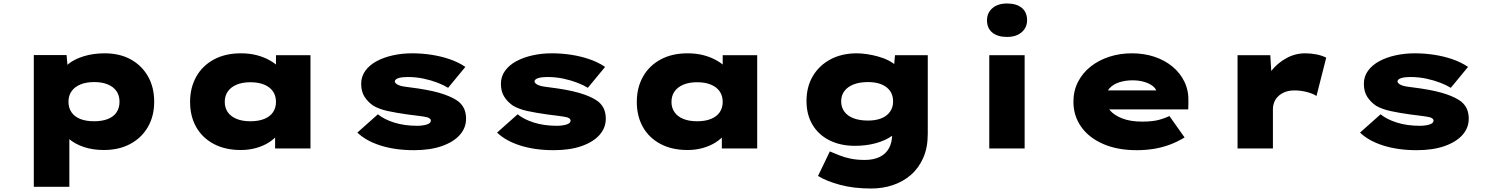

<svg xmlns="http://www.w3.org/2000/svg" viewBox="-20 -852 8532 1102"><path d="M174 220V-536H362L373 -417L332 -426Q340 -459 374 -486Q408 -513 462 -529.5Q516 -546 581 -546Q667 -546 730.5 -511Q794 -476 829.5 -413.5Q865 -351 865 -268Q865 -186 829 -123.5Q793 -61 728 -26Q663 9 576 9Q512 9 460.5 -8.5Q409 -26 376 -55Q343 -84 333 -117L378 -131V220ZM520 -156Q566 -156 599 -169Q632 -182 649 -207.5Q666 -233 666 -268Q666 -304 648.5 -329Q631 -354 598.5 -367.5Q566 -381 521 -381Q474 -381 441 -367Q408 -353 390.5 -328Q373 -303 373 -268Q373 -233 390.5 -207.5Q408 -182 441 -169Q474 -156 520 -156Z M1362 9Q1272 9 1206.5 -26Q1141 -61 1106 -123Q1071 -185 1071 -267Q1071 -349 1106.5 -412Q1142 -475 1207.5 -510.5Q1273 -546 1362 -546Q1413 -546 1454.5 -535Q1496 -524 1528.5 -505.5Q1561 -487 1582 -465.5Q1603 -444 1611 -424L1564 -417V-535H1762V0H1559V-147L1601 -131Q1596 -105 1575.5 -80Q1555 -55 1524 -35Q1493 -15 1451.5 -3Q1410 9 1362 9ZM1417 -156Q1464 -156 1497 -169.5Q1530 -183 1547 -208Q1564 -233 1564 -267Q1564 -302 1547 -327Q1530 -352 1497 -366Q1464 -380 1417 -380Q1371 -380 1338 -366Q1305 -352 1287.5 -327Q1270 -302 1270 -267Q1270 -233 1287.5 -208Q1305 -183 1338 -169.5Q1371 -156 1417 -156Z M2356 10Q2249 10 2165 -16.5Q2081 -43 2031 -91L2149 -196Q2184 -167 2242.5 -148.5Q2301 -130 2374 -130Q2390 -130 2404.5 -132Q2419 -134 2430 -137.5Q2441 -141 2447 -146.5Q2453 -152 2453 -160Q2453 -171 2435 -178Q2416 -183 2383 -187Q2350 -191 2320 -195Q2255 -204 2206.5 -214.5Q2158 -225 2123 -245Q2091 -267 2072 -297Q2053 -327 2053 -371Q2053 -413 2077 -446Q2101 -479 2142 -501Q2183 -523 2235.5 -534.5Q2288 -546 2345 -546Q2402 -546 2457 -537.5Q2512 -529 2561.5 -512Q2611 -495 2651 -468L2552 -348Q2528 -363 2492 -377Q2456 -391 2412 -400.5Q2368 -410 2319 -410Q2303 -410 2290.5 -408.5Q2278 -407 2268 -404Q2258 -401 2252 -396Q2246 -391 2246 -385Q2246 -380 2250 -375.5Q2254 -371 2259 -368Q2275 -358 2307.5 -354Q2340 -350 2381 -344Q2473 -330 2528.5 -310.5Q2584 -291 2613 -268Q2636 -248 2645.5 -224Q2655 -200 2655 -171Q2655 -118 2619 -77.5Q2583 -37 2516 -13.5Q2449 10 2356 10Z M3158 10Q3051 10 2967 -16.5Q2883 -43 2833 -91L2951 -196Q2986 -167 3044.5 -148.5Q3103 -130 3176 -130Q3192 -130 3206.5 -132Q3221 -134 3232 -137.5Q3243 -141 3249 -146.5Q3255 -152 3255 -160Q3255 -171 3237 -178Q3218 -183 3185 -187Q3152 -191 3122 -195Q3057 -204 3008.5 -214.5Q2960 -225 2925 -245Q2893 -267 2874 -297Q2855 -327 2855 -371Q2855 -413 2879 -446Q2903 -479 2944 -501Q2985 -523 3037.5 -534.5Q3090 -546 3147 -546Q3204 -546 3259 -537.5Q3314 -529 3363.5 -512Q3413 -495 3453 -468L3354 -348Q3330 -363 3294 -377Q3258 -391 3214 -400.5Q3170 -410 3121 -410Q3105 -410 3092.5 -408.5Q3080 -407 3070 -404Q3060 -401 3054 -396Q3048 -391 3048 -385Q3048 -380 3052 -375.5Q3056 -371 3061 -368Q3077 -358 3109.5 -354Q3142 -350 3183 -344Q3275 -330 3330.5 -310.5Q3386 -291 3415 -268Q3438 -248 3447.5 -224Q3457 -200 3457 -171Q3457 -118 3421 -77.5Q3385 -37 3318 -13.5Q3251 10 3158 10Z M3926 9Q3836 9 3770.5 -26Q3705 -61 3670 -123Q3635 -185 3635 -267Q3635 -349 3670.5 -412Q3706 -475 3771.5 -510.5Q3837 -546 3926 -546Q3977 -546 4018.5 -535Q4060 -524 4092.5 -505.5Q4125 -487 4146 -465.5Q4167 -444 4175 -424L4128 -417V-535H4326V0H4123V-147L4165 -131Q4160 -105 4139.5 -80Q4119 -55 4088 -35Q4057 -15 4015.5 -3Q3974 9 3926 9ZM3981 -156Q4028 -156 4061 -169.5Q4094 -183 4111 -208Q4128 -233 4128 -267Q4128 -302 4111 -327Q4094 -352 4061 -366Q4028 -380 3981 -380Q3935 -380 3902 -366Q3869 -352 3851.5 -327Q3834 -302 3834 -267Q3834 -233 3851.5 -208Q3869 -183 3902 -169.5Q3935 -156 3981 -156Z M4980 230Q4880 230 4802 209Q4724 188 4675 158L4743 17Q4766 27 4794.5 38.5Q4823 50 4859.5 58Q4896 66 4944 66Q4993 66 5028.5 49Q5064 32 5082.5 -1.5Q5101 -35 5101 -87V-135L5146 -131Q5136 -98 5099.5 -72Q5063 -46 5008 -30.5Q4953 -15 4887 -15Q4804 -15 4741 -46.5Q4678 -78 4643.5 -136Q4609 -194 4609 -272Q4609 -354 4645.5 -415.5Q4682 -477 4747 -511.5Q4812 -546 4898 -546Q4923 -546 4954.5 -541.5Q4986 -537 5019 -528Q5052 -519 5080.5 -504.5Q5109 -490 5127.5 -470.5Q5146 -451 5147 -426L5106 -417L5117 -535H5305V-84Q5305 -5 5279 54Q5253 113 5208 152Q5163 191 5104.5 210.5Q5046 230 4980 230ZM4962 -160Q5007 -160 5039 -173Q5071 -186 5088.5 -211Q5106 -236 5106 -270Q5106 -305 5089 -329.5Q5072 -354 5040 -367.5Q5008 -381 4962 -381Q4914 -381 4879.5 -367.5Q4845 -354 4826.5 -329.5Q4808 -305 4808 -270Q4808 -236 4826.5 -211Q4845 -186 4879.5 -173Q4914 -160 4962 -160Z M5658 0V-535H5861V0ZM5760 -640Q5706 -640 5675.5 -665Q5645 -690 5645 -736Q5645 -778 5676 -805Q5707 -832 5760 -832Q5814 -832 5844.5 -807Q5875 -782 5875 -736Q5875 -694 5844 -667Q5813 -640 5760 -640Z M6504 10Q6393 10 6311 -26Q6229 -62 6185 -125Q6141 -188 6141 -268Q6141 -331 6167.5 -382.5Q6194 -434 6240.5 -470.5Q6287 -507 6347.5 -526.5Q6408 -546 6476 -546Q6547 -546 6606.5 -526Q6666 -506 6710.5 -469Q6755 -432 6779 -381Q6803 -330 6801 -268L6800 -224H6269L6246 -333H6639L6620 -301V-319Q6618 -340 6599 -356Q6580 -372 6549 -381.5Q6518 -391 6480 -391Q6439 -391 6403.5 -379.5Q6368 -368 6347 -344Q6326 -320 6326 -284Q6326 -248 6350.5 -219Q6375 -190 6422 -172Q6469 -154 6535 -154Q6599 -154 6637 -165.5Q6675 -177 6692 -186L6779 -63Q6738 -38 6693.5 -21.5Q6649 -5 6602 2.5Q6555 10 6504 10Z M7083 0V-535H7271L7283 -336L7222 -337Q7238 -396 7275 -443Q7312 -490 7363 -518Q7414 -546 7471 -546Q7505 -546 7537 -539.5Q7569 -533 7592 -521L7536 -301Q7518 -314 7482.5 -323.5Q7447 -333 7410 -333Q7378 -333 7354.5 -323.5Q7331 -314 7315.5 -298.5Q7300 -283 7293 -264Q7286 -245 7286 -224V0Z M8111 10Q8004 10 7920 -16.5Q7836 -43 7786 -91L7904 -196Q7939 -167 7997.5 -148.5Q8056 -130 8129 -130Q8145 -130 8159.5 -132Q8174 -134 8185 -137.5Q8196 -141 8202 -146.5Q8208 -152 8208 -160Q8208 -171 8190 -178Q8171 -183 8138 -187Q8105 -191 8075 -195Q8010 -204 7961.5 -214.5Q7913 -225 7878 -245Q7846 -267 7827 -297Q7808 -327 7808 -371Q7808 -413 7832 -446Q7856 -479 7897 -501Q7938 -523 7990.5 -534.5Q8043 -546 8100 -546Q8157 -546 8212 -537.5Q8267 -529 8316.5 -512Q8366 -495 8406 -468L8307 -348Q8283 -363 8247 -377Q8211 -391 8167 -400.5Q8123 -410 8074 -410Q8058 -410 8045.5 -408.5Q8033 -407 8023 -404Q8013 -401 8007 -396Q8001 -391 8001 -385Q8001 -380 8005 -375.5Q8009 -371 8014 -368Q8030 -358 8062.5 -354Q8095 -350 8136 -344Q8228 -330 8283.5 -310.5Q8339 -291 8368 -268Q8391 -248 8400.5 -224Q8410 -200 8410 -171Q8410 -118 8374 -77.5Q8338 -37 8271 -13.5Q8204 10 8111 10Z"/></svg>

Font: Lexend Tera Black
Style: Regular
Weight: 900
Version: Version 1.007